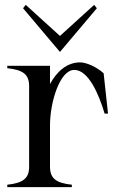

<svg xmlns="http://www.w3.org/2000/svg" viewBox="-20 -771 494 791"><path d="M186 -84V-255C186 -349 226 -483 286 -483C344 -483 387 -384 411 -303H425L407 -469C379 -495 336 -514 310 -514C257 -514 215 -478 186 -425V-500H10V-490C76 -483 100 -464 100 -416V-84C100 -36 75 -17 10 -10V0H276V-10C211 -17 186 -36 186 -84ZM75 -737 227 -557 379 -737 368 -751 227 -623 86 -751Z"/></svg>

Font: Sprat Condesed
Style: Regular
Weight: 400
Width: 3
Designer: Ethan Nakache
Foundry: Collletttivo
Version: Version 2.000;Glyphs 3.2 (3217)